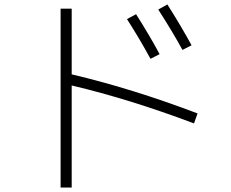

<svg xmlns="http://www.w3.org/2000/svg" viewBox="-20 -792 1040 865"><path d="M552 -706 593 -728Q657 -627 699 -548L658 -527Q608 -619 552 -706ZM693 -749 734 -772Q795 -676 843 -588L802 -567Q761 -643 693 -749ZM303 -753V-457Q575 -393 870 -281L854 -236Q565 -345 303 -407V53H253V-753Z"/></svg>

Font: M PLUS 1p Light
Style: Regular
Weight: 300
Version: Version 1.061